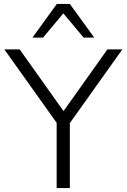

<svg xmlns="http://www.w3.org/2000/svg" viewBox="-20 -956 644 976"><path d="M268 0V-367L282 -312L2 -705H80L306 -387H300L526 -705H602L322 -312L335 -367V0ZM145 -765 269 -936H335L459 -765H405L302 -888L199 -765Z"/></svg>

Font: Nunito Sans 9pt Light
Style: Regular
Weight: 300
Version: Version 3.101;gftools[0.9.27]